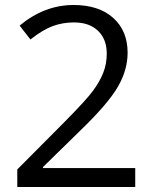

<svg xmlns="http://www.w3.org/2000/svg" viewBox="-20 -744 612 764"><path d="M518.1 0H48.8V-69.8L236.8 -258.8Q322.8 -345.7 350.1 -382.8Q377.4 -419.9 391.1 -455.1Q404.8 -490.2 404.8 -530.8Q404.8 -587.9 370.1 -621.3Q335.4 -654.8 273.9 -654.8Q229.5 -654.8 189.7 -640.1Q149.9 -625.5 101.1 -586.9L58.1 -642.1Q156.7 -724.1 272.9 -724.1Q373.5 -724.1 430.7 -672.6Q487.8 -621.1 487.8 -534.2Q487.8 -466.3 449.7 -399.9Q411.6 -333.5 307.1 -231.9L150.9 -79.1V-75.2H518.1Z"/></svg>

Font: f0_25643 
Style: Regular
Weight: 400
Foundry: Ascender Corporation
Version: Version 1.10